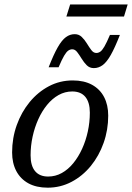

<svg xmlns="http://www.w3.org/2000/svg" viewBox="-20 -858 610 888"><path d="M316.5 -486Q369 -486 405.8 -465.8Q442.5 -445.5 461.5 -409Q480.5 -372.5 480.5 -323Q480.5 -257 459.2 -197Q438 -137 399.8 -90.2Q361.5 -43.5 310.5 -16.8Q259.5 10 200.5 10Q148 10 111.2 -10.2Q74.5 -30.5 55.2 -67.2Q36 -104 36 -153Q36 -219.5 57.5 -279.5Q79 -339.5 117.2 -386Q155.5 -432.5 206.2 -459.2Q257 -486 316.5 -486ZM202.5 -41.5Q236.5 -41.5 265.8 -57.8Q295 -74 318.8 -103Q342.5 -132 359.8 -169.8Q377 -207.5 386.2 -250.2Q395.5 -293 395.5 -337Q395.5 -384.5 374.8 -409.8Q354 -435 314 -435Q280.5 -435 251 -418.5Q221.5 -402 197.8 -373Q174 -344 157 -306.2Q140 -268.5 130.8 -226Q121.5 -183.5 121.5 -139.5Q121.5 -91.5 142.2 -66.5Q163 -41.5 202.5 -41.5ZM534.5 -696.5Q511.5 -637.5 492.5 -604Q473.5 -570.5 454.8 -556.8Q436 -543 414 -543Q394.5 -543 381.2 -556.2Q368 -569.5 357.5 -586.8Q347 -604 337 -617Q327 -630 314.5 -630Q304.5 -630 295.8 -624Q287 -618 276.5 -600.2Q266 -582.5 251 -547H205Q228 -606 247 -639.2Q266 -672.5 284.8 -686.2Q303.5 -700 325.5 -700Q345 -700 358.2 -687Q371.5 -674 382 -656.8Q392.5 -639.5 402.5 -626.2Q412.5 -613 425.5 -613Q435 -613 443.8 -619Q452.5 -625 463 -643Q473.5 -661 488.5 -696.5ZM287 -781.5 304.5 -837.5H570.5L553.5 -781.5Z"/></svg>

Font: Newsreader 11pt
Style: Italic
Weight: 400
Italic angle: -17°
Version: Version 1.003